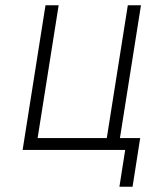

<svg xmlns="http://www.w3.org/2000/svg" viewBox="-20 -570 640 730"><path d="M434 140 456 0H66L153 -550H203L123 -45H386L466 -550H516L436 -45H513L484 140Z"/></svg>

Font: NKDuy Mono Thin
Style: Italic
Weight: 100
Italic angle: -9°
Monospace: yes
Designer: NKDuy
Foundry: NKDuy
Version: Version 2.251; ttfautohint (v1.8.4.7-5d5b)